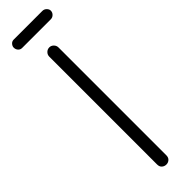

<svg xmlns="http://www.w3.org/2000/svg" viewBox="-295 -850 839 839"><g transform="rotate(-45 124.5 -430.0)"><path d="M45 -807Q34 -807 27 -815Q20 -823 20 -834Q20 -843 27 -851Q34 -859 45 -859H222Q233 -859 241 -851Q249 -843 249 -834Q249 -823 241 -815Q233 -807 222 -807ZM102 -696Q102 -708 110.5 -716.5Q119 -725 131 -725Q142 -725 150.5 -716.5Q159 -708 159 -696V-30Q159 -16 150.5 -8.5Q142 -1 131 -1Q119 -1 110.5 -8.5Q102 -16 102 -30Z"/></g></svg>

Font: VDS
Style: Thin
Weight: 100
Width: 0
Designer: artmaker
Foundry: artmaker
Version: Version 1.000 2012 initial release